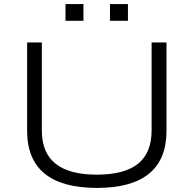

<svg xmlns="http://www.w3.org/2000/svg" viewBox="-20 -913 950 941"><path d="M455 8Q285 8 199 -62Q113 -132 113 -271V-705H185V-274Q185 -164 252.5 -110.5Q320 -57 454 -57Q590 -57 656.5 -110.5Q723 -164 723 -274V-705H796V-271Q796 -132 710.5 -62Q625 8 455 8ZM519 -811V-893H607V-811ZM301 -811V-893H389V-811Z"/></svg>

Font: Nunito Sans 10pt Expanded Light
Style: Regular
Weight: 300
Width: 7
Designer: Vernon Adams
Foundry: Vernon Adams
Version: Version 3.101;gftools[0.9.27]